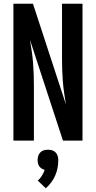

<svg xmlns="http://www.w3.org/2000/svg" viewBox="-20 -755 515 1031"><path d="M52 0V-735H157L334 -194Q329 -225 324.5 -255.5Q320 -286 317.5 -317Q315 -348 314 -379Q313 -410 313 -441V-735H423V0H318L141 -541Q146 -510 150.5 -479.5Q155 -449 157.5 -418Q160 -387 161 -356Q162 -325 162 -294V0ZM226 256 183 215Q196 203 205 188.5Q214 174 220 157Q211 155 203.5 150Q196 145 191 138Q186 131 184 122Q182 113 182 104Q182 93 185.5 82Q189 71 197 63Q205 55 215.5 52Q226 49 238 49Q249 49 259.5 52Q270 55 278 63Q286 71 289.5 82Q293 93 293 104Q293 125 289 146.5Q285 168 276.5 187.5Q268 207 255 224.5Q242 242 226 256Z"/></svg>

Font: Iosevka QP
Style: Bold
Weight: 700
Designer: Belleve Invis
Foundry: Belleve Invis
Version: Version 20.0.0; ttfautohint (v1.8.4)